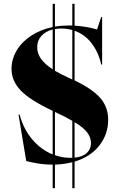

<svg xmlns="http://www.w3.org/2000/svg" viewBox="-20 -860 634 1017"><path d="M259 12Q216 12 178.5 5.5Q141 -1 119 -7L78 -253H84Q104 -177 150.5 -122Q197 -67 259 -42V-273Q138 -330 89.5 -381Q41 -432 41 -495Q41 -546 68 -592Q95 -638 144.5 -670.5Q194 -703 259 -717V-840H271V-719Q306 -725 344 -725H363V-840H375V-724Q433 -721 494 -704L516 -770H521V-518H516Q502 -583 465.5 -630.5Q429 -678 375 -697V-434Q471 -388 512 -340Q553 -292 553 -226Q553 -149 506 -89Q459 -29 375 -4V137H363V-1Q323 10 271 12V137H259ZM259 -493V-704Q221 -694 199 -669.5Q177 -645 177 -610Q177 -578 196.5 -549.5Q216 -521 259 -493ZM353 -24H363V-220Q329 -240 271 -267V-38Q311 -24 353 -24ZM352 -444 363 -439V-701Q334 -709 306 -709Q288 -709 271 -706V-485Q307 -464 352 -444ZM462 -102Q462 -131 442.5 -157.5Q423 -184 375 -213V-25Q418 -29 440 -50Q462 -71 462 -102Z"/></svg>

Font: Nyght Serif Bold
Style: Regular
Weight: 700
Designer: Maksym Kobuzan
Version: Version 0.410